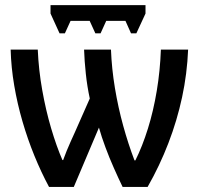

<svg xmlns="http://www.w3.org/2000/svg" viewBox="-20 -737 792 757"><path d="M721.7 -541.5Q717.8 -446.3 698 -354Q678.2 -261.7 644 -172.9Q609.9 -84 562 0H463.4Q446.8 -34.2 429 -74.5Q411.1 -114.7 395.8 -156Q380.4 -197.3 370.1 -233.9L271 0H173.3Q142.1 -58.1 115.5 -123.3Q88.9 -188.5 68.6 -258.3Q48.3 -328.1 36.1 -399.7Q23.9 -471.2 22 -541.5H128.9Q132.3 -461.4 146.5 -381.8Q160.6 -302.2 181.6 -231.2Q202.6 -160.2 226.1 -106H229Q234.9 -123 242.7 -141.8Q250.5 -160.6 259 -179.7Q267.6 -198.7 274.9 -214.8L334 -348.6Q323.7 -396 318.4 -446Q313 -496.1 311.5 -541.5H417.5Q420.4 -466.3 433.1 -389.9Q445.8 -313.5 465.8 -241Q485.8 -168.5 510.3 -104.5H513.7Q541.5 -160.2 563.2 -230Q585 -299.8 598.1 -378.9Q611.3 -458 614.3 -541.5ZM553.7 -716.8V-683.6L517.6 -605.5H496.6L474.6 -654.8H398.9L376.5 -605.5H356L333.5 -654.8H258.3L235.8 -605.5H214.8L179.2 -683.6V-716.8Z"/></svg>

Font: Open Sans SemiCondensed SemiBold
Style: Regular
Weight: 600
Width: 4
Designer: Monotype Design Team
Foundry: Monotype Imaging Inc.
Version: Version 3.000